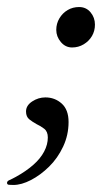

<svg xmlns="http://www.w3.org/2000/svg" viewBox="-70 -397 305 546"><path d="M-32 129Q-39 129 -44.5 128.5Q-50 128 -50 123Q-50 118 -43 115Q-36 112 -25 106Q4 90 24.5 72Q45 54 55.5 34Q66 14 66 -6Q66 -23 55.5 -31Q45 -39 34 -44Q23 -50 13.5 -57.5Q4 -65 4 -80Q4 -97 21.5 -108.5Q39 -120 59 -120Q86 -120 105.5 -102.5Q125 -85 125 -50Q125 -13 109.5 20Q94 53 69.5 77Q45 101 18 115Q-9 129 -32 129ZM135 -262Q116 -262 103 -277.5Q90 -293 90 -312Q90 -330 99 -345Q108 -360 122.5 -368.5Q137 -377 155 -377Q175 -377 187.5 -362Q200 -347 200 -327Q200 -309 191.5 -294.5Q183 -280 168 -271Q153 -262 135 -262Z"/></svg>

Font: EB Garamond
Style: Italic
Weight: 400
Italic angle: -17.2°
Designer: Georg Duffner and Octavio Pardo
Foundry: Georg Duffner
Version: Version 1.001